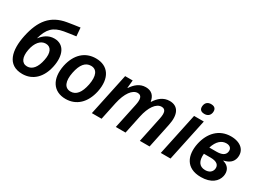

<svg xmlns="http://www.w3.org/2000/svg" viewBox="-31 -1445 2890 2137"><g transform="rotate(30 1414.0 -376.0)"><path d="M253 10C387 10 482 -83 514 -237C547 -392 497 -511 369 -511C291 -511 238 -466 200 -418H198C236 -551 289 -609 418 -632C457 -639 516 -647 567 -654L558 -762C508 -755 450 -747 399 -738C202 -705 109 -582 63 -368C20 -164 57 10 253 10ZM258 -89C188 -89 159 -154 178 -255C197 -354 247 -414 314 -414C383 -414 412 -351 391 -251C371 -147 324 -89 258 -89Z M809 10C946 10 1045 -82 1080 -243C1119 -430 1040 -551 880 -551C742 -551 643 -461 608 -300C570 -113 650 10 809 10ZM817 -89C740 -89 707 -159 732 -282C755 -396 802 -452 873 -452C950 -452 981 -383 957 -260C934 -147 888 -89 817 -89Z M1143 0H1268L1316 -228C1346 -367 1407 -450 1474 -450C1528 -450 1536 -400 1520 -325L1451 0H1576L1625 -233C1653 -366 1712 -450 1781 -450C1832 -450 1846 -410 1828 -325L1760 0H1885L1951 -316C1983 -465 1937 -551 1828 -551C1746 -551 1691 -501 1651 -438H1647C1635 -512 1592 -551 1521 -551C1442 -551 1389 -501 1349 -442H1345L1355 -542H1258Z M2231 -618C2271 -618 2298 -638 2306 -676C2313 -716 2300 -751 2244 -751C2204 -751 2178 -731 2170 -694C2162 -654 2174 -618 2231 -618ZM2029 0H2154L2269 -542H2144Z M2548 10C2680 10 2748 -53 2764 -128C2776 -186 2758 -250 2675 -272V-275C2744 -290 2784 -323 2796 -379C2816 -482 2741 -551 2616 -551C2463 -551 2364 -443 2332 -291C2299 -131 2353 10 2548 10ZM2609 -458C2658 -458 2684 -430 2675 -385C2666 -342 2627 -322 2557 -322H2467C2497 -418 2551 -458 2609 -458ZM2551 -81C2473 -81 2440 -138 2449 -232H2537C2616 -232 2652 -200 2643 -147C2635 -105 2601 -81 2551 -81Z"/></g></svg>

Font: Noto Sans SemiBold
Style: Italic
Weight: 600
Italic angle: -12°
Designer: Monotype Design Team
Foundry: Monotype Imaging Inc.
Version: Version 2.013